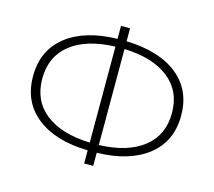

<svg xmlns="http://www.w3.org/2000/svg" viewBox="-105 -851 1120 1003"><g transform="rotate(15 454.5 -350.0)"><path d="M479 -49V22H430V-49Q254 -53 154 -132Q54 -211 54 -350Q54 -490 154 -569Q254 -648 430 -652V-722H479V-652Q656 -647 755.5 -568Q855 -489 855 -350Q855 -211 755 -132Q655 -53 479 -49ZM479 -91Q633 -96 719 -163.5Q805 -231 805 -351Q805 -470 719 -537.5Q633 -605 479 -610ZM430 -91V-610Q275 -605 189.5 -537.5Q104 -470 104 -350Q104 -230 190 -163Q276 -96 430 -91Z"/></g></svg>

Font: mBank Light
Style: Regular
Weight: 300
Designer: Julieta Ulanovsky
Foundry: Julieta Ulanovsky
Version: Version 7.200;PS 007.200;hotconv 1.0.88;makeotf.lib2.5.64775